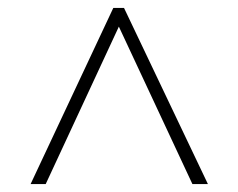

<svg xmlns="http://www.w3.org/2000/svg" viewBox="-20 -672 599 483"><path d="M57 -209H95L279 -605L464 -209H503L292 -652H265Z"/></svg>

Font: Noto Serif Telugu ExtraLight
Style: Regular
Weight: 200
Designer: Jelle Bosma - Monotype Design Team
Foundry: Monotype Imaging Inc.
Version: Version 2.005